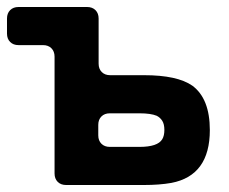

<svg xmlns="http://www.w3.org/2000/svg" viewBox="-20 -529 654 549"><path d="M136 -33V-367Q136 -382 127 -391Q118 -400 103 -400H33Q18 -400 9 -409Q0 -418 0 -433V-476Q0 -491 9 -500Q18 -509 33 -509H229Q244 -509 253 -500Q262 -491 262 -476V-347Q262 -332 271 -323Q280 -314 295 -314H392Q487 -314 530 -284Q580 -247 580 -157Q580 -27 470 -6Q436 0 392 0H169Q154 0 145 -9Q136 -18 136 -33ZM294 -109H379Q431 -109 444 -131Q450 -141 450 -157.5Q450 -174 444 -183.5Q438 -193 428 -198Q411 -205 379 -205H294Q279 -205 270 -196Q261 -187 261 -172V-142Q261 -127 270 -118Q279 -109 294 -109Z"/></svg>

Font: Tsunagi Gothic Black
Style: Regular
Weight: 900
Designer: Yoshimichi Ohira
Foundry: Positype
Version: Version 1.001